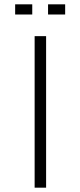

<svg xmlns="http://www.w3.org/2000/svg" viewBox="-20 -867 371 887"><path d="M140 0V-700H193V0ZM50 -847H129V-800H50ZM202 -800V-847H281V-800Z"/></svg>

Font: Turret Road
Style: Regular
Weight: 400
Designer: Noponies
Foundry: Noponies
Version: Version 1.001; ttfautohint (v1.8)